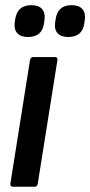

<svg xmlns="http://www.w3.org/2000/svg" viewBox="-20 -708 342 728"><path d="M29.7 0Q17.9 0 19.3 -11.4L93.7 -479.8Q96.1 -491.7 105.7 -491.7H187.7Q199.5 -491.7 197.7 -479.8L123.1 -11.4Q121.3 0 111.7 0ZM238.8 -567.7Q211.7 -567.7 198.6 -581.8Q185.5 -595.8 188.9 -621.2L190.7 -633.9Q198.1 -688.4 251.2 -688.4Q278.9 -688.4 291.9 -674.1Q304.9 -659.7 301.7 -633.9L299.9 -621.2Q293.3 -567.7 238.8 -567.7ZM86 -567.7Q58.9 -567.7 45.8 -581.8Q32.8 -595.8 35.6 -621.2L37.4 -633.9Q45.3 -688.4 98.4 -688.4Q126.2 -688.4 139.1 -674.1Q152.1 -659.7 148.9 -633.9L147.1 -621.2Q140.5 -567.7 86 -567.7Z"/></svg>

Font: Sofia Sans Condensed
Style: Italic
Weight: 400
Italic angle: -9°
Designer: Botio Nikoltchev, Ani Petrova
Foundry: lettersoup
Version: Version 4.101